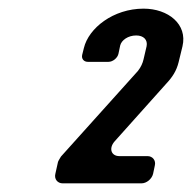

<svg xmlns="http://www.w3.org/2000/svg" viewBox="-20 -691 444 444"><path d="M334 -289 338 -308C341 -320 333 -330 321 -330H256C237 -330 231 -348 245 -364L364 -497C379 -513 388 -527 393 -547L402 -584C414 -635 369 -671 312 -671C242 -671 185 -626 174 -580L170 -564C168 -555 174 -548 183 -548H231C241 -548 252 -557 254 -567L258 -586C261 -598 276 -609 295 -609C312 -609 322 -599 319 -584L312 -554C310 -545 306 -536 299 -527L121 -329C120 -327 114 -318 114 -316L108 -289C105 -277 113 -267 125 -267H307C319 -267 331 -277 334 -289Z"/></svg>

Font: DIN Rundschrift
Style: BreitKursiv
Weight: 400
Width: 7
Version: Version 1.027